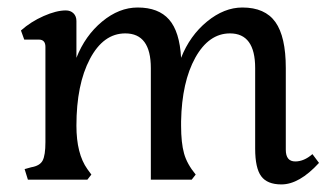

<svg xmlns="http://www.w3.org/2000/svg" viewBox="-20 -481 892 514"><path d="M834 -44.9 816.4 -68.4Q793.9 -48.8 770.5 -48.8Q745.1 -48.8 745.1 -80.1V-298.8Q745.1 -382.8 717.3 -421.9Q689.5 -460.9 628.9 -460.9Q580.1 -460.9 534.2 -423.3Q488.3 -385.7 464.8 -326.2Q460.9 -396.5 432.6 -428.7Q404.3 -460.9 348.6 -460.9Q298.8 -460.9 253.4 -423.3Q208 -385.7 184.6 -326.2V-424.8Q184.6 -437.5 176.8 -445.3Q168.9 -453.1 156.2 -453.1Q130.9 -453.1 96.7 -438Q62.5 -422.9 36.1 -399.4L44.9 -375H84Q101.6 -375 101.6 -355.5V-100.6Q101.6 -65.4 94.2 -51.3Q86.9 -37.1 63.5 -33.2L45.9 -28.3L54.7 0H213.9L224.6 -13.7L213.9 -28.3Q184.6 -69.3 184.6 -144.5Q184.6 -254.9 220.7 -323.2Q256.8 -391.6 315.4 -391.6Q383.8 -391.6 383.8 -298.8V0H493.2L503.9 -13.7Q480.5 -42 472.7 -70.3Q464.8 -98.6 464.8 -144.5V-156.2Q466.8 -261.7 502.9 -326.7Q539.1 -391.6 595.7 -391.6Q663.1 -391.6 663.1 -298.8V-83Q663.1 -31.2 679.2 -9.3Q695.3 12.7 733.4 12.7Q781.2 12.7 834 -44.9Z"/></svg>

Font: Kurale
Style: Regular
Weight: 400
Version: 1.0; ttfautohint (v1.3)